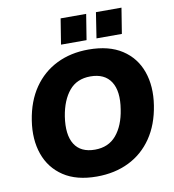

<svg xmlns="http://www.w3.org/2000/svg" viewBox="-98 -1006 1000 1103"><g transform="rotate(-10 402.0 -454.5)"><path d="M48 0ZM378 11Q260 11 184.5 -39Q109 -89 78.5 -175.5Q48 -262 65 -371Q82 -481 135 -558Q188 -635 270 -675.5Q352 -716 456 -716Q575 -716 651 -666.5Q727 -617 757.5 -530.5Q788 -444 771 -335Q754 -225 701 -147.5Q648 -70 565.5 -29.5Q483 11 378 11ZM394 -143Q473 -143 519 -197.5Q565 -252 579 -345Q596 -449 559.5 -505.5Q523 -562 440 -562Q361 -562 316 -508Q271 -454 256 -361Q240 -256 275.5 -199.5Q311 -143 394 -143ZM513 -771 536 -920H685L661 -771ZM306 -771 330 -920H479L455 -771Z"/></g></svg>

Font: Winston ExtraBold
Style: Italic
Weight: 800
Italic angle: -9°
Designer: Original fonts by Vernon Adams / Changes by Cristiano Sobral
Foundry: Original fonts by Vernon Adams / Changes by Cristiano Sobral
Version: Version 2.503;July 17, 2020;FontCreator 13.0.0.2655 64-bit